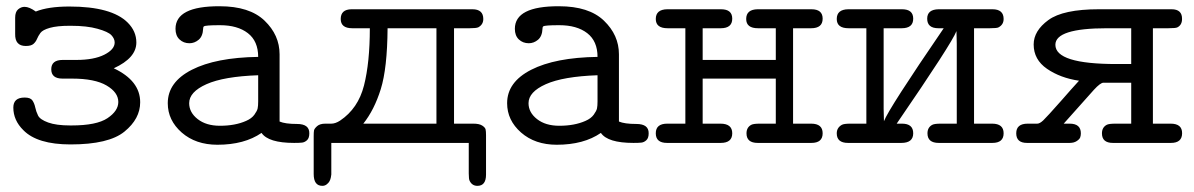

<svg xmlns="http://www.w3.org/2000/svg" viewBox="-20 -460 3843 618"><path d="M22.9 -113.8Q22.9 -146 59.1 -146H60.1Q78.1 -146 84.5 -136.5Q90.8 -127 93.5 -114Q96.2 -101.1 102.5 -88.1Q108.9 -75.2 135 -65.7Q161.1 -56.2 206.1 -56.2H210Q291 -56.2 325.9 -79.6Q360.8 -103 360.8 -131.8Q360.8 -162.6 323 -184.8Q285.2 -207 211.9 -207H181.2Q145 -207 145 -237.1Q145 -267.1 182.1 -267.1H226.1Q282.2 -267.1 315.7 -283.9Q349.1 -300.8 349.1 -323.2Q349.1 -335.4 338.6 -346.7Q328.1 -357.9 293.9 -367.4Q259.8 -377 208 -377H204.1Q164.1 -377 140.6 -370.4Q117.2 -363.8 110.1 -354Q103 -344.2 99.1 -334.7Q95.2 -325.2 87.6 -318.6Q80.1 -312 63 -312Q27.8 -312 28.8 -351.1Q28.8 -352.1 28.8 -353V-402.8Q28.8 -421.9 38.3 -429.9Q47.9 -438 59.1 -438Q74.2 -438 95.2 -422.9Q135.3 -439 203.1 -439Q339.4 -439 391.1 -387.2Q418.9 -359.4 418.9 -323.2Q418.9 -273.4 346.2 -240.2Q431.2 -200.2 431.2 -130.9Q431.2 -77.6 380.6 -36.4Q330.1 4.9 207 4.9Q100.1 4.9 55.2 -41Q22.9 -72.8 22.9 -113.8Z M520 -127.9Q520 -195.8 597.4 -235.4Q674.8 -274.9 811 -276.9Q811 -327.6 777.8 -353.3Q744.6 -378.9 688 -378.9Q663.1 -378.9 650.9 -377.9Q638.7 -377 636.2 -375Q633.8 -373 633.8 -367.2Q632.8 -343.3 619.4 -332Q606 -320.8 589.8 -320.8Q570.8 -320.8 557.9 -333Q544.9 -345.2 544.9 -367.2Q544.9 -440.4 687 -439.9Q783.2 -439.9 831.5 -393.6Q879.9 -347.2 879.9 -285.2V-68.8Q897.9 -61 936 -61Q976.1 -61 975.6 -30.8Q975.6 -15.6 968.3 -8.8Q960.9 -2 952.4 -1Q943.8 0 926.8 0Q843.8 0 821.8 -32.2Q766.6 5.9 679.7 5.9Q609.9 5.9 564.9 -33.4Q520 -72.8 520 -127.9ZM588.9 -127.9Q588.9 -98.1 616.2 -76.7Q643.6 -55.2 688 -55.2Q736.8 -55.2 772 -70.8Q790 -78.6 798.8 -90.8Q807.6 -103 809.3 -111.1Q811 -119.1 811 -133.8V-217.8Q700.2 -213.9 644.5 -189Q588.9 -164.1 588.9 -127.9Z M989.7 -22Q989.7 -34.2 990.7 -40Q991.7 -45.9 1000.7 -54Q1009.8 -62 1027.3 -62H1046.4Q1059.6 -62 1074.7 -71.8Q1132.8 -110.8 1151.6 -184.8Q1170.4 -258.8 1170.4 -369.1H1113.8Q1076.7 -369.1 1076.7 -398.9Q1076.7 -429.7 1111.3 -430.2H1500.5Q1535.6 -430.2 1535.6 -398.9Q1535.6 -380.9 1519.5 -372.1Q1512.7 -369.1 1491.7 -369.1H1441.4V-62H1503.4Q1522.5 -62 1532 -55.9Q1541.5 -49.8 1543 -43.5Q1544.4 -37.1 1544.4 -24.9V102.1Q1544.4 138.2 1516.6 138.2Q1499.5 138.2 1491.7 122.1Q1488.8 117.2 1488.8 98.1V0H1046.4V97.2Q1046.4 99.1 1046.4 101.6Q1046.4 104 1044.9 111.1Q1043.5 118.2 1040.5 123.5Q1037.6 128.9 1031.5 133.5Q1025.4 138.2 1017.6 138.2Q989.7 138.2 989.7 100.1ZM1149.4 -62H1384.8V-369.1H1227.5Q1226.6 -240.2 1205.6 -173.1Q1184.6 -106 1149.4 -62Z M1612.3 -127.9Q1612.3 -195.8 1689.7 -235.4Q1767.1 -274.9 1903.3 -276.9Q1903.3 -327.6 1870.1 -353.3Q1836.9 -378.9 1780.3 -378.9Q1755.4 -378.9 1743.2 -377.9Q1731 -377 1728.5 -375Q1726.1 -373 1726.1 -367.2Q1725.1 -343.3 1711.7 -332Q1698.2 -320.8 1682.1 -320.8Q1663.1 -320.8 1650.1 -333Q1637.2 -345.2 1637.2 -367.2Q1637.2 -440.4 1779.3 -439.9Q1875.5 -439.9 1923.8 -393.6Q1972.2 -347.2 1972.2 -285.2V-68.8Q1990.2 -61 2028.3 -61Q2068.4 -61 2067.9 -30.8Q2067.9 -15.6 2060.5 -8.8Q2053.2 -2 2044.7 -1Q2036.1 0 2019 0Q1936 0 1914.1 -32.2Q1858.9 5.9 1772 5.9Q1702.1 5.9 1657.2 -33.4Q1612.3 -72.8 1612.3 -127.9ZM1681.2 -127.9Q1681.2 -98.1 1708.5 -76.7Q1735.8 -55.2 1780.3 -55.2Q1829.1 -55.2 1864.3 -70.8Q1882.3 -78.6 1891.1 -90.8Q1899.9 -103 1901.6 -111.1Q1903.3 -119.1 1903.3 -133.8V-217.8Q1792.5 -213.9 1736.8 -189Q1681.2 -164.1 1681.2 -127.9Z M2127.9 -62H2186V-369.1H2128.9Q2090.8 -369.1 2090.8 -398.9Q2090.8 -429.7 2127.9 -430.2H2300.8Q2336.9 -430.2 2336.9 -399.9Q2336.9 -369.1 2299.8 -369.1H2241.7V-267.1H2477.1V-369.1H2419.9Q2381.8 -369.1 2381.8 -398.9Q2381.8 -429.7 2418.9 -430.2H2591.8Q2627.9 -430.2 2627.9 -399.9Q2627.9 -369.1 2590.8 -369.1H2532.7V-62H2590.8Q2627.9 -62 2627.9 -31Q2627.9 0 2591.8 0H2418.9Q2382.8 0 2382.8 -30.8Q2382.8 -49.8 2397.9 -58.1Q2404.8 -62 2425.8 -62H2477.1V-207H2241.7V-62H2298.8Q2336.9 -62 2336.9 -31Q2336.9 0 2299.8 0H2127Q2090.8 0 2090.8 -31Q2090.8 -62 2127.9 -62Z M2673.3 -30.8Q2673.3 -48.8 2689.5 -58.1Q2696.3 -62 2717.3 -62H2768.6V-369.1H2711.4Q2673.3 -369.1 2673.3 -398.9Q2673.3 -429.7 2710.4 -430.2H2883.3Q2919.4 -430.2 2919.4 -399.9Q2919.4 -369.1 2882.3 -369.1H2824.2V-109.9L2825.2 -69.8Q2840.3 -109.9 3017.6 -369.1H3000.5Q2964.4 -369.1 2964.4 -399.9Q2964.4 -429.7 3001.5 -430.2H3174.3Q3210.4 -430.2 3210.4 -398.9Q3210.4 -380.9 3194.3 -372.1Q3189.5 -369.1 3166.5 -369.1H3115.2V-62H3173.3Q3210.4 -62 3210.4 -31Q3210.4 0 3174.3 0H3001.5Q2965.3 0 2965.3 -30.8Q2965.3 -49.8 2980.5 -58.1Q2987.3 -62 3008.3 -62H3059.6V-319.8L3058.6 -359.9Q3044.4 -321.8 2866.2 -62H2883.3Q2919.4 -62 2919.4 -31Q2919.4 0 2881.3 0H2709.5Q2673.3 0 2673.3 -30.8Z M3288.1 -62H3318.8Q3326.7 -62 3337.9 -72.5Q3349.1 -83 3397 -137.2Q3430.2 -175.3 3453.1 -200.2Q3393.1 -209 3350.1 -238.5Q3307.1 -268.1 3307.1 -316.9Q3307.1 -360.8 3354.5 -395.5Q3401.9 -430.2 3517.1 -430.2H3751Q3785.2 -430.2 3784.7 -398.9Q3784.7 -379.9 3770 -372.1Q3765.1 -369.1 3740.7 -369.1H3690.9V-62H3748Q3785.2 -62 3784.9 -31Q3784.7 0 3749 0H3562Q3526.9 0 3526.9 -30.8Q3526.9 -49.8 3542 -58.1Q3548.8 -62 3570.8 -62H3621.1V-193.8H3531.7Q3522 -193.8 3501 -170.9Q3497.1 -166 3403.8 -62H3422.9Q3459 -62 3459 -30.8Q3459 -23.9 3457 -18.1Q3455.1 -12.2 3446 -6.1Q3437 0 3422.9 0H3285.6Q3251 0 3251 -31Q3251 -62 3288.1 -62ZM3377 -315.9Q3377 -253.9 3573.7 -253.9H3621.1V-369.1H3543Q3377 -369.1 3377 -315.9Z"/></svg>

Font: CMU Typewriter Text Variable Width
Style: Medium
Weight: 500
Version: Version 0.7.0